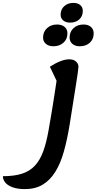

<svg xmlns="http://www.w3.org/2000/svg" viewBox="-149 -939 666 1324"><path d="M23 365Q-28 365 -62 352.5Q-96 340 -112.5 320Q-129 300 -129 276Q-50 276 3.5 258.5Q57 241 92 203Q127 165 149 105Q171 45 186 -41Q194 -86 201 -128Q208 -170 214.5 -209.5Q221 -249 226.5 -285.5Q232 -322 237 -354.5Q242 -387 246 -415L252 -359L195 -479Q234 -504 267.5 -517Q301 -530 328 -530Q359 -530 375.5 -514.5Q392 -499 392 -479Q392 -471 388 -441.5Q384 -412 376 -362Q368 -312 357 -242Q346 -172 332 -84Q315 22 291.5 105.5Q268 189 232 246.5Q196 304 145 334.5Q94 365 23 365ZM401 -620Q369 -620 350 -636.5Q331 -653 331 -680Q331 -720 358 -745Q385 -770 427 -770Q459 -770 478 -753.5Q497 -737 497 -709Q497 -669 470.5 -644.5Q444 -620 401 -620ZM219 -620Q187 -620 167.5 -636.5Q148 -653 148 -680Q148 -720 175.5 -745Q203 -770 244 -770Q277 -770 296.5 -753.5Q316 -737 316 -709Q316 -669 288.5 -644.5Q261 -620 219 -620ZM334 -783Q305 -783 287 -798Q269 -813 269 -838Q269 -874 294 -896.5Q319 -919 357 -919Q387 -919 404.5 -904Q422 -889 422 -864Q422 -827 397.5 -805Q373 -783 334 -783Z"/></svg>

Font: Lemonada Medium
Style: Regular
Weight: 500
Designer: Mohamed Gaber (Arabic), Eduardo Tunni (Latin)
Foundry: Kief Type Foundry
Version: Version 4.004; ttfautohint (v1.8.2)